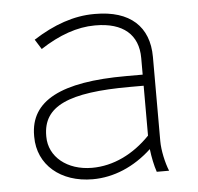

<svg xmlns="http://www.w3.org/2000/svg" viewBox="-44 -571 640 621"><g transform="rotate(-5 276.0 -260.0)"><path d="M233 6C301 6 368 -22 425 -75C428 -49 434 -20 441 0H481C470 -27 461 -68 461 -98V-371C461 -470 400 -526 287 -526H283C218 -526 152 -503 85 -460L105 -428C166 -468 226 -489 282 -489H285C374 -489 423 -447 423 -371V-317H369C157 -317 56 -264 56 -151V-147C56 -56 129 6 233 6ZM234 -31C153 -31 95 -79 95 -144V-147C95 -243 178 -281 379 -281H423V-119C369 -63 303 -31 234 -31Z"/></g></svg>

Font: Fixel Text ExtraLight
Style: Regular
Weight: 200
Width: 4
Designer: AlfaBravo + MacPaw
Foundry: Kyrylo Tkachov, Marchela Mozhyna, Serhii Makarenko, Maria Weinstein, Zakhar Kryvoshyya
Version: Version 1.211